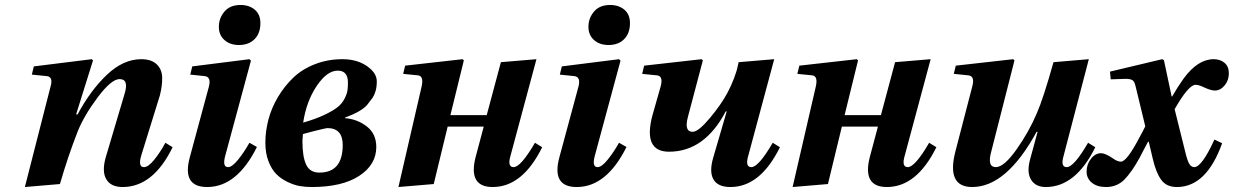

<svg xmlns="http://www.w3.org/2000/svg" viewBox="-20 -740 4961 772"><path d="M80 12 183 -391Q195 -431 168 -434L108 -440L116 -473L349 -502L354 -497L286 -280H292Q344 -377 410 -439.5Q476 -502 548 -502Q588 -502 609.5 -482Q631 -462 632 -429.5Q633 -397 623 -357L548 -115Q534 -68 559 -68Q576 -68 600 -97.5Q624 -127 645 -166L674 -148Q596 12 473 12Q426 12 407.5 -19Q389 -50 405 -107L481 -363Q499 -422 461 -422Q428 -422 373.5 -349.5Q319 -277 293 -213Q253 -111 221 0Z M860 -632Q860 -667 882.5 -693.5Q905 -720 947 -720Q982 -720 1004.5 -701Q1027 -682 1027 -647Q1027 -606 1003.5 -582.5Q980 -559 941 -559Q905 -559 882.5 -579Q860 -599 860 -632ZM743 -107 820 -392Q830 -431 803 -434L745 -440L753 -473L983 -502L989 -496L886 -115Q873 -68 897 -68Q913 -68 937 -97.5Q961 -127 983 -166L1013 -149Q933 12 813 12Q711 12 743 -107Z M1047 -166Q1047 -213 1059.5 -260Q1072 -307 1098 -350.5Q1124 -394 1159.5 -428Q1195 -462 1246.5 -482Q1298 -502 1357 -502Q1415 -502 1455 -474.5Q1495 -447 1495 -413Q1495 -390 1490 -373.5Q1485 -357 1478.5 -347.5Q1472 -338 1456 -318Q1434 -292 1367 -267V-265Q1417 -261 1455 -231.5Q1493 -202 1493 -149Q1493 -78 1424.5 -33Q1356 12 1233 12Q1208 12 1185 8Q1162 4 1136 -8.5Q1110 -21 1091 -40Q1072 -59 1059.5 -91.5Q1047 -124 1047 -166ZM1196 -173Q1196 -110 1211 -78Q1226 -46 1264 -46Q1358 -46 1358 -157Q1358 -225 1296 -225Q1291 -225 1239 -212L1198 -201Q1198 -197 1197 -186.5Q1196 -176 1196 -173ZM1199 -247Q1248 -261 1283 -277.5Q1318 -294 1336.5 -308.5Q1355 -323 1365 -342.5Q1375 -362 1377 -375.5Q1379 -389 1379 -408Q1379 -456 1338 -456Q1295 -456 1253.5 -394.5Q1212 -333 1199 -247Z M1582 12 1675 -391Q1685 -434 1661 -437L1601 -443L1609 -476L1840 -502L1845 -497L1791 -277H1937L1994 -490L2137 -502L2033 -115Q2019 -68 2045 -68Q2074 -68 2131 -166L2160 -148Q2081 12 1961 12Q1862 12 1892 -107L1925 -231H1780L1724 0Z M2346 -632Q2346 -667 2368.5 -693.5Q2391 -720 2433 -720Q2468 -720 2490.5 -701Q2513 -682 2513 -647Q2513 -606 2489.5 -582.5Q2466 -559 2427 -559Q2391 -559 2368.5 -579Q2346 -599 2346 -632ZM2229 -107 2306 -392Q2316 -431 2289 -434L2231 -440L2239 -473L2469 -502L2475 -496L2372 -115Q2359 -68 2383 -68Q2399 -68 2423 -97.5Q2447 -127 2469 -166L2499 -149Q2419 12 2299 12Q2197 12 2229 -107Z M2562 -443 2570 -476 2801 -502 2806 -497 2746 -270Q2730 -210 2765 -210Q2788 -210 2834 -265Q2880 -320 2905 -367Q2920 -395 2931.5 -425.5Q2943 -456 2946 -473L2950 -490L3093 -502L2989 -115Q2975 -68 3001 -68Q3030 -68 3087 -166L3116 -148Q3037 12 2917 12Q2866 12 2848.5 -19Q2831 -50 2848 -107L2902 -292H2898Q2813 -130 2670 -130Q2565 -130 2603 -275L2636 -391Q2648 -434 2622 -437Z M3167 12 3260 -391Q3270 -434 3246 -437L3186 -443L3194 -476L3425 -502L3430 -497L3376 -277H3522L3579 -490L3722 -502L3618 -115Q3604 -68 3630 -68Q3659 -68 3716 -166L3745 -148Q3666 12 3546 12Q3447 12 3477 -107L3510 -231H3365L3309 0Z M3815 -443 3823 -476 4054 -502 4059 -497 3965 -128Q3949 -68 3984 -68Q4017 -68 4067.5 -139.5Q4118 -211 4149 -285Q4174 -341 4216 -490L4358 -502L4257 -115Q4243 -68 4269 -68Q4298 -68 4355 -166L4384 -148Q4305 12 4185 12Q4144 12 4126 -17Q4108 -46 4121 -96L4152 -210H4148Q4027 12 3889 12Q3784 12 3822 -133L3889 -391Q3901 -434 3874 -437Z M4349 -50Q4349 -79 4366.5 -101.5Q4384 -124 4407 -124Q4424 -124 4455 -103Q4473 -90 4487 -90Q4511 -90 4563 -190Q4565 -193 4573.5 -209.5Q4582 -226 4585 -232L4546 -393Q4542 -412 4533.5 -417.5Q4525 -423 4506 -423L4446 -421L4443 -452L4653 -502L4660 -498L4691 -352H4693Q4714 -389 4739 -424Q4796 -502 4860 -502Q4886 -502 4903.5 -487.5Q4921 -473 4921 -445Q4921 -417 4904 -396.5Q4887 -376 4865 -376Q4849 -376 4823 -388Q4801 -399 4787 -399Q4759 -399 4703 -301L4746 -128Q4754 -94 4762 -81Q4770 -68 4782 -68Q4813 -69 4863 -179L4894 -164Q4831 12 4712 12Q4670 12 4649 -17Q4628 -46 4615 -102L4599 -170H4596Q4592 -162 4579 -138Q4566 -114 4563 -107Q4530 -47 4500.5 -17.5Q4471 12 4427 12Q4391 12 4370 -5.5Q4349 -23 4349 -50Z"/></svg>

Font: Lingua Franca
Style: Bold Italic
Weight: 700
Italic angle: -13°
Version: Version 1.19